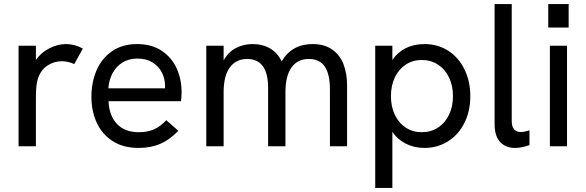

<svg xmlns="http://www.w3.org/2000/svg" viewBox="-20 -717 2870 941"><path d="M71 -493H156V-423Q181 -459.5 222 -480.2Q263 -501 303 -501Q346 -501 386 -479L344 -403Q331.5 -409 315 -413Q298.5 -417 284 -417Q244.5 -417 211.8 -395.2Q179 -373.5 165 -329Q160 -312 158 -291.2Q156 -270.5 156 -231V0H71Z M428 -243Q428 -313.5 453.2 -372.2Q478.5 -431 529 -466Q579.5 -501 651 -501Q723.5 -501 772.8 -468Q822 -435 846 -381.5Q870 -328 870 -265Q870 -257.5 869.2 -244Q868.5 -230.5 867 -221H512Q515 -149 553.8 -109Q592.5 -69 660 -69Q702.5 -69 734.5 -83Q766.5 -97 795 -128L854 -76Q812.5 -32.5 766 -12.2Q719.5 8 659 8Q584 8 532 -25.5Q480 -59 454 -115.8Q428 -172.5 428 -243ZM788.5 -284 789 -296Q789 -330 773.8 -360.8Q758.5 -391.5 727.8 -410.8Q697 -430 653 -430Q611 -430 580 -410.5Q549 -391 531.5 -358Q514 -325 511 -284Z M991 -493H1076V-421Q1098.5 -462 1136 -481.5Q1173.5 -501 1217 -501Q1267 -501 1303.5 -479.8Q1340 -458.5 1360.5 -416.5Q1410.5 -501 1512 -501Q1570.5 -501 1608.2 -474.2Q1646 -447.5 1663.5 -402.2Q1681 -357 1681 -300V0H1597V-280Q1597 -352 1572.2 -390Q1547.5 -428 1493 -428Q1438.5 -428 1408.8 -386.5Q1379 -345 1379 -265V0H1294V-287Q1294 -357.5 1268 -392.8Q1242 -428 1192 -428Q1136.5 -428 1106.2 -386.2Q1076 -344.5 1076 -265V0H991Z M2285 -246Q2285 -170.5 2255.2 -112.8Q2225.5 -55 2174.2 -23.5Q2123 8 2061 8Q2009.5 8 1968.5 -13Q1927.5 -34 1903 -71V204H1819V-493H1903V-423Q1928.5 -461 1968.5 -481Q2008.5 -501 2061 -501Q2126.5 -501 2177.5 -467.8Q2228.5 -434.5 2256.8 -376.2Q2285 -318 2285 -246ZM2047 -69Q2091.5 -69 2126.2 -91.5Q2161 -114 2180.5 -154.2Q2200 -194.5 2200 -246Q2200 -297.5 2180.5 -337.8Q2161 -378 2126.2 -400.5Q2091.5 -423 2047 -423Q2003 -423 1968.8 -400.5Q1934.5 -378 1915.2 -337.8Q1896 -297.5 1896 -246Q1896 -194.5 1915.2 -154.2Q1934.5 -114 1968.8 -91.5Q2003 -69 2047 -69Z M2404 -109V-697H2488V-125Q2488 -70 2532 -70Q2549.5 -70 2575 -78V-6Q2558 0.5 2539.2 4.2Q2520.5 8 2505 8Q2458 8 2431 -21.2Q2404 -50.5 2404 -109Z M2675 -493H2759V0H2675ZM2667 -697H2767V-582H2667Z"/></svg>

Font: HK Grotesk
Style: Regular
Weight: 400
Designer: Alfredo Marco Pradil
Foundry: Hanken Design Co.
Version: Version 3.001